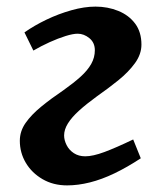

<svg xmlns="http://www.w3.org/2000/svg" viewBox="-20 -546 484 581"><path d="M54 -448Q84 -469 120.5 -486.5Q157 -504 196 -515Q235 -526 269 -526Q306 -526 338 -513Q370 -500 389 -474.5Q408 -449 408 -411Q408 -382 388.5 -355Q369 -328 338 -303Q307 -278 274 -255Q241 -231 219 -211Q197 -191 185.5 -172.5Q174 -154 174 -136Q174 -122 181.5 -107Q189 -92 203.5 -82.5Q218 -73 238 -73Q261 -73 296 -86Q331 -99 383 -124L406 -67Q365 -40 326.5 -21.5Q288 -3 252 6Q216 15 183 15Q141 15 108.5 -4Q76 -23 58 -53.5Q40 -84 40 -120Q40 -149 57.5 -174Q75 -199 105 -223.5Q135 -248 172 -273Q203 -295 224 -314Q245 -333 256 -352.5Q267 -372 267 -394Q267 -417 250.5 -430.5Q234 -444 215 -444Q201 -444 178.5 -437Q156 -430 130.5 -418.5Q105 -407 81 -393Z"/></svg>

Font: Literata 18pt SemiBold
Style: Italic
Weight: 600
Italic angle: -2°
Designer: Latin by Veronika Burian and Jose Scaglione. Greek by Irene Vlachou. Cyrillic by Vera Evstafieva
Foundry: TypeTogether
Version: Version 3.103;gftools[0.9.29]